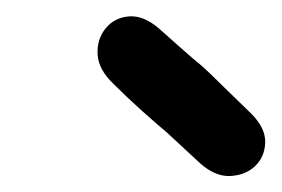

<svg xmlns="http://www.w3.org/2000/svg" viewBox="-20 -792 352 240"><path d="M230 -588Q249 -571 268 -572Q287 -573 299 -584.5Q311 -596 311.5 -614Q312 -632 294 -650L259 -684Q242 -701 233 -709Q223 -717 205 -733L178 -757Q159 -773 141 -771.5Q123 -770 112 -756.5Q101 -743 102 -724Q103 -705 122 -687Q140 -669 158 -653Q177 -636 189 -626Q201 -615 230 -588Z"/></svg>

Font: Balsamiq Sans
Style: Italic
Weight: 400
Italic angle: -12°
Designer: Michael Angeles
Foundry: Balsamiq SRL
Version: Version 1.020; ttfautohint (v1.8.4.7-5d5b);gftools[0.9.26]